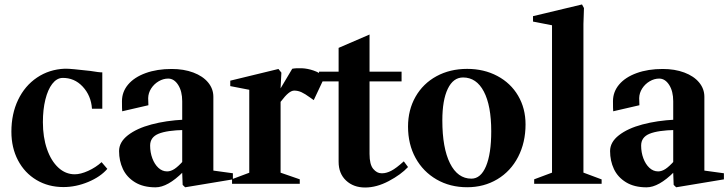

<svg xmlns="http://www.w3.org/2000/svg" viewBox="-20 -826 3274 863"><path d="M31.2 -234Q31.2 -314.2 61.4 -377.3Q91.6 -440.4 146.3 -477.3Q201 -514.2 271 -517.2Q286.2 -517.6 315.2 -514.7Q344.2 -511.8 386 -507.2Q427.4 -500.2 439.8 -500.8V-337.2H393.4Q389.4 -396.2 351.8 -436.6Q314.2 -477 259.8 -475.8Q234.6 -474.6 214.8 -449Q195 -423.4 183.9 -378.5Q172.8 -333.6 172.8 -277Q172.8 -209.2 191.2 -156Q209.6 -102.8 242.1 -72.7Q274.6 -42.6 316 -42.6Q342.4 -42.6 376.4 -58Q410.4 -73.4 436.6 -97.2L462.4 -67Q431.6 -31.2 376.5 -8.2Q321.4 14.8 265.2 14.8Q197.2 14.8 143.9 -17Q90.6 -48.8 60.9 -105.4Q31.2 -162 31.2 -234Z M515.2 -147Q515.2 -187.2 554.9 -218.1Q594.6 -249 660.6 -266.6Q726.6 -284.2 806.6 -288.2L799 -279.8V-371Q799 -415.8 780.8 -444.3Q762.6 -472.8 735.8 -472.8Q714 -472.8 693.3 -460.7Q672.6 -448.6 659.6 -428.5Q646.6 -408.4 646 -385Q646.4 -366.4 647 -353L529.2 -325.8Q528.2 -336.6 528.2 -371Q528.2 -413.4 556 -446.2Q583.8 -479 634.7 -497.5Q685.6 -516 752 -516Q806.2 -516 848.9 -500Q891.6 -484 915.3 -455.5Q939 -427 939 -391V-51.2L930.6 -60.4L1026.8 -47.2V-19.8L812.2 15.8L801 5L798.6 -58L803.6 -53.8Q733.8 16 679.2 16Q623.8 16 586.7 -6.8Q549.6 -29.6 532.4 -66.4Q515.2 -103.2 515.2 -147ZM804.2 -103.4 799 -89.4V-255.6L808.6 -241.8Q730 -240.2 692.4 -224.7Q654.8 -209.2 654.8 -171.6Q654.8 -141.2 664.7 -114.5Q674.6 -87.8 691.9 -71.7Q709.2 -55.6 731.2 -55.6Q747.6 -55.6 764.4 -66.7Q781.2 -77.8 804.2 -103.4Z M1023 -20.6 1108.4 -52.6 1100.4 -41.6V-430.6L1108.8 -420.8L1015 -439V-463.4L1231.6 -516L1244.8 -499.4L1240.6 -418.6L1235.8 -419.8L1293.6 -517Q1312 -520.4 1337.5 -519.2Q1363 -518 1389.8 -508.8Q1416.6 -499.6 1439.6 -480.8L1390.2 -376L1373.8 -387.6Q1350.8 -404.4 1335 -411.6Q1319.2 -418.8 1302.4 -418.8Q1290.6 -418.8 1276.2 -407.1Q1261.8 -395.4 1243 -370.4Q1236.6 -363.8 1227.8 -353.2L1241.2 -375.4V-41.6L1233.2 -52.6L1327.4 -20V0H1023Z M1502 -99V-468.6L1510.8 -460.2H1412.2L1414 -503.8H1510.8L1502 -495.4V-610.8L1641 -670.8V-495.4L1632.6 -503.8H1785V-460.2H1632.6L1641 -468.6V-134Q1641 -86.8 1657.5 -67Q1674 -47.2 1694.2 -47.2H1699.2Q1717 -47.4 1738.6 -58.4Q1760.2 -69.4 1795 -100.8L1814 -75.2Q1782 -41 1727.4 -12.1Q1672.8 16.8 1621.2 16.8Q1568.8 16.8 1535.4 -14.6Q1502 -46 1502 -99Z M1814 -256.9Q1814 -332 1847.8 -391.3Q1881.7 -450.6 1942.1 -483.5Q2002.6 -516.4 2079.8 -516.4Q2155.4 -516.4 2215.4 -484.5Q2275.5 -452.6 2308.8 -395.8Q2342.2 -339 2342.2 -266.8Q2342.2 -185.7 2308.9 -121Q2275.6 -56.4 2215.5 -20.4Q2155.4 15.6 2079.8 15.6Q2002.6 15.6 1942.1 -19.5Q1881.7 -54.5 1847.8 -116.1Q1814 -177.7 1814 -256.9ZM2188 -235.9Q2188 -351.2 2154.8 -414.5Q2121.6 -477.8 2061.4 -477.8Q2017.2 -477.8 1992.7 -426.9Q1968.2 -376 1968.2 -285Q1968.2 -160.8 2002.7 -91.9Q2037.2 -23 2098.8 -23Q2141 -23 2164.5 -78.9Q2188 -134.8 2188 -235.9Z M2381 -20 2469.2 -53 2461.2 -41.6V-720.6L2469.6 -710.8L2375.8 -729V-753.4L2596 -806L2604.8 -789.8L2602.4 -718V-41.6L2594.8 -53L2684.2 -19.6V0H2381Z M2722.2 -147Q2722.2 -187.2 2761.9 -218.1Q2801.6 -249 2867.6 -266.6Q2933.6 -284.2 3013.6 -288.2L3006 -279.8V-371Q3006 -415.8 2987.8 -444.3Q2969.6 -472.8 2942.8 -472.8Q2921 -472.8 2900.3 -460.7Q2879.6 -448.6 2866.6 -428.5Q2853.6 -408.4 2853 -385Q2853.4 -366.4 2854 -353L2736.2 -325.8Q2735.2 -336.6 2735.2 -371Q2735.2 -413.4 2763 -446.2Q2790.8 -479 2841.7 -497.5Q2892.6 -516 2959 -516Q3013.2 -516 3055.9 -500Q3098.6 -484 3122.3 -455.5Q3146 -427 3146 -391V-51.2L3137.6 -60.4L3233.8 -47.2V-19.8L3019.2 15.8L3008 5L3005.6 -58L3010.6 -53.8Q2940.8 16 2886.2 16Q2830.8 16 2793.7 -6.8Q2756.6 -29.6 2739.4 -66.4Q2722.2 -103.2 2722.2 -147ZM3011.2 -103.4 3006 -89.4V-255.6L3015.6 -241.8Q2937 -240.2 2899.4 -224.7Q2861.8 -209.2 2861.8 -171.6Q2861.8 -141.2 2871.7 -114.5Q2881.6 -87.8 2898.9 -71.7Q2916.2 -55.6 2938.2 -55.6Q2954.6 -55.6 2971.4 -66.7Q2988.2 -77.8 3011.2 -103.4Z"/></svg>

Font: Wittgenstein
Style: Regular
Weight: 400
Designer: Jörg Drees
Foundry: Jörg Drees
Version: Version 1.003;Glyphs 3.1.2 (3151)